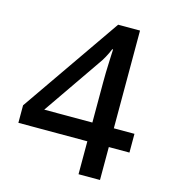

<svg xmlns="http://www.w3.org/2000/svg" viewBox="-108 -803 787 890"><g transform="rotate(15 286.0 -358.5)"><path d="M553 -158H454V0H351V-158H20V-242L349 -717H454V-248H553ZM351 -442Q351 -466 351.5 -488Q352 -510 353 -530.5Q354 -551 354.5 -568.5Q355 -586 356 -600H352Q344 -580 332.5 -559Q321 -538 309 -522L120 -248H351Z"/></g></svg>

Font: Noto Sans Armenian Medium
Style: Regular
Weight: 500
Designer: Monotype Design Team
Foundry: Monotype Imaging Inc.
Version: Version 2.007